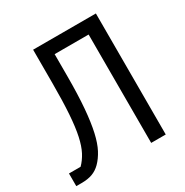

<svg xmlns="http://www.w3.org/2000/svg" viewBox="-162 -829 923 959"><g transform="rotate(-30 300.0 -349.0)"><path d="M437 -625H241V-499Q241 -391 234.5 -314Q228 -237 216 -184Q204 -131 186 -97Q168 -63 145 -40Q124 -19 98 -9.5Q72 0 36 0H5V-73H72Q95 -96 111.5 -127.5Q128 -159 138.5 -207.5Q149 -256 154 -328.5Q159 -401 159 -505V-698H521V0H437Z"/></g></svg>

Font: Lilex
Style: Regular
Weight: 400
Monospace: yes
Designer: Mike Abbink, Paul van der Laan, Pieter van Rosmalen, Mikhael Khrustik
Foundry: Mikhael Khrustik
Version: Version 2.510